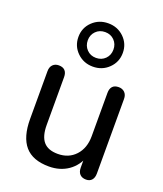

<svg xmlns="http://www.w3.org/2000/svg" viewBox="-145 -878 835 982"><g transform="rotate(20 273.0 -387.0)"><path d="M65 -186.4V-446.7Q65 -469.2 77.4 -481.8Q89.8 -494.4 109.8 -494.4Q132.3 -494.4 143.8 -482.1Q155.2 -469.9 155.2 -446.7V-186.6Q155.2 -125.3 180.3 -96Q205.3 -66.7 258.5 -66.7Q317.8 -66.7 354.5 -106.4Q391.2 -146.2 391.2 -211.4V-446.7Q391.2 -469.9 402.4 -482.1Q413.5 -494.4 436 -494.4Q456 -494.4 468.8 -481.8Q481.5 -469.2 481.5 -446.7V-41.1Q481.5 -18.2 470.5 -5.5Q459.6 7.3 439.5 7.3Q417.6 7.3 405.5 -5.3Q393.5 -17.9 393.5 -41.1V-127.9L406.7 -109.1Q386.8 -52.1 342.5 -21.4Q298.1 9.3 237.9 9.3Q149.4 9.3 107.2 -39.6Q65 -88.5 65 -186.4ZM153.6 -665.5Q153.6 -715.3 188.7 -749.2Q223.8 -783 274.5 -783Q325.2 -783 360.2 -749.2Q395.2 -715.3 395.2 -665.5Q395.2 -615.8 360.1 -581.6Q325.1 -547.4 274.4 -547.4Q223.7 -547.4 188.6 -581.6Q153.6 -615.8 153.6 -665.5ZM344.3 -665.2Q344.3 -695.4 324.6 -715.4Q304.9 -735.4 274.6 -735.4Q244.2 -735.4 224.4 -715.4Q204.6 -695.4 204.6 -665.6Q204.6 -635.7 224.2 -615.4Q243.9 -595 274.3 -595Q304.7 -595 324.5 -615Q344.3 -635 344.3 -665.2Z"/></g></svg>

Font: SN Pro Thin
Style: Regular
Weight: 200
Designer: Tobias Whetton
Foundry: Supernotes
Version: Version 1.003;Glyphs 3.3 (3324)